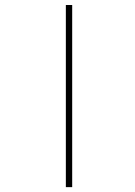

<svg xmlns="http://www.w3.org/2000/svg" viewBox="-20 -773 540 770"><path d="M244.1 -752.9H269.5V-22.5H244.1Z"/></svg>

Font: Mgen+ 1mn thin
Style: Regular
Weight: 100
Designer: [Source Han Sans]
Ryoko NISHIZUKA  (kana & ideographs); Paul D. Hunt (Latin, Greek & Cyrillic); Wenlong ZHANG  (bopomofo
Version: Version 1.059.20150602